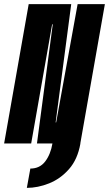

<svg xmlns="http://www.w3.org/2000/svg" viewBox="-62 -695 528 930"><path d="M68 215 85 121.5Q130.5 121.5 156.8 87.2Q183 53 192 0H117L193.5 -577H190.5L89 0H-42L77 -675H283L207.5 -102H210L314 -675H446L327 0H327.5Q314 77 272.2 124.2Q230.5 171.5 175.8 193.2Q121 215 68 215Z"/></svg>

Font: Anybody UltraCondensed Regular
Style: Bold Italic
Weight: 700
Width: 1
Italic angle: -10°
Designer: Tyler Finck
Foundry: Etcetera Type Company
Version: Version 1.010; ttfautohint (v1.8.3) -l 8 -r 50 -G 200 -x 14 